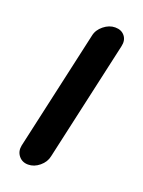

<svg xmlns="http://www.w3.org/2000/svg" viewBox="-103 -542 448 600"><g transform="rotate(20 121.0 -242.0)"><path d="M27 -43 116 -441Q120 -461 138 -475.5Q156 -490 176 -490Q197 -490 208 -476Q219 -462 214 -441L125 -43Q121 -23 103.5 -8.5Q86 6 66 6Q46 6 34.5 -8.5Q23 -23 27 -43Z"/></g></svg>

Font: Comic Neue
Style: Bold Italic
Weight: 700
Italic angle: -12°
Designer: Craig Rozynski
Foundry: Craig Rozynski
Version: Version 2.003